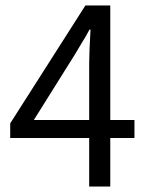

<svg xmlns="http://www.w3.org/2000/svg" viewBox="-20 -678 537 698"><path d="M380.9 -176.3V0H304.2V-176.3H17.1V-229.5L290.5 -658.2H380.9V-241.7H468.8V-176.3ZM304.2 -447.8Q304.2 -487.3 309.1 -570.3H305.2Q292.5 -545.9 272.9 -514.6L252.9 -481L103 -241.7H304.2Z"/></svg>

Font: Varta
Style: Regular
Weight: 400
Designer: Joana Correia, Viktoriya Grabowska, Eben Sorkin
Foundry: Sorkin Type
Version: Version 1.002; ttfautohint (v1.3) -l 8 -r 24 -G 200 -x 12 -H